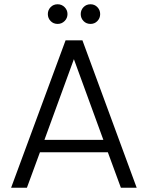

<svg xmlns="http://www.w3.org/2000/svg" viewBox="-20 -879 692 899"><path d="M485 -166H167L106 0H32L287 -690H366L620 0H546ZM250 -767Q230 -767 217 -780.5Q204 -794 204 -813Q204 -832 217 -845.5Q230 -859 250 -859Q269 -859 282.5 -845.5Q296 -832 296 -813Q296 -794 282.5 -780.5Q269 -767 250 -767ZM404 -767Q384 -767 371 -780.5Q358 -794 358 -813Q358 -832 371 -845.5Q384 -859 404 -859Q423 -859 436 -845.5Q449 -832 449 -813Q449 -794 436 -780.5Q423 -767 404 -767ZM326 -602 188 -224H464Z"/></svg>

Font: SVN-Poppins Light
Style: Regular
Weight: 300
Designer: Ninad Kale (Devanagari), Jonny Pinhorn (Latin)
Foundry: Indian Type Foundry
Version: Version 3.002 2017; ttfautohint (v1.8.3)